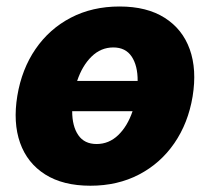

<svg xmlns="http://www.w3.org/2000/svg" viewBox="-20 -573 661 603"><path d="M263.8 10.3Q177.9 10.3 121.8 -25.2Q65.7 -60.7 43.1 -124.3Q20.6 -187.9 34.4 -272Q48.3 -355.8 91.6 -419Q134.9 -482.2 202.4 -517.4Q269.9 -552.6 355.5 -552.6Q441.4 -552.6 497.3 -517Q553.3 -481.5 576 -418Q598.7 -354.4 584.9 -269.9Q571 -186.4 527.5 -123.2Q484 -60 416.7 -24.9Q349.4 10.3 263.8 10.3ZM222.3 -318.9H412.3Q412.6 -366.8 393.5 -395.4Q374.3 -424 335.9 -424Q296.9 -424 267.6 -395.4Q238.3 -366.8 222.3 -318.9ZM283.4 -120.7Q322.1 -120.7 351.2 -148.6Q380.3 -176.5 396.3 -223.7H206.7Q206.7 -176.5 225.9 -148.6Q245 -120.7 283.4 -120.7Z"/></svg>

Font: Inter UI Extra Bold
Style: Italic
Weight: 800
Italic angle: 9.39999°
Designer: Rasmus Andersson
Foundry: rsms
Version: 3.2;8d6f07862